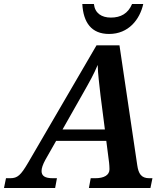

<svg xmlns="http://www.w3.org/2000/svg" viewBox="-72 -941 827 961"><path d="M474 -771C572 -771 628 -844 645 -921H589C569 -873 532 -853 483 -853C436 -853 403 -875 398 -921H340C345 -829 385 -771 474 -771ZM-52 0H204L213 -49H192C154 -49 136 -60 136 -85C136 -99 142 -117 155 -141L209 -236H460L474 -127C475 -117 476 -105 476 -94C476 -64 448 -49 405 -49H382L373 0H681L691 -49H675C635 -49 621 -72 615 -114L526 -714H411L69 -127C32 -64 16 -49 -21 -49H-42ZM343 -473C378 -535 397 -568 417 -616C418 -568 425 -523 431 -464L453 -293H241Z"/></svg>

Font: Noto Serif SemiBold
Style: Italic
Weight: 600
Italic angle: -12°
Designer: Monotype Design Team
Foundry: Monotype Imaging Inc.
Version: Version 2.014